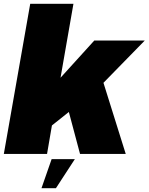

<svg xmlns="http://www.w3.org/2000/svg" viewBox="-33 -805 777 1004"><path d="M-13 0H213L238.5 -149L327 -219.5L385.5 0H624.5L508 -372L724 -593H460L283.5 -398.5L351 -785H125ZM184 179H259.5L358.5 27H237Z"/></svg>

Font: Anybody Thin Black
Style: Italic
Weight: 900
Italic angle: -10°
Version: Version 1.113;gftools[0.9.25]